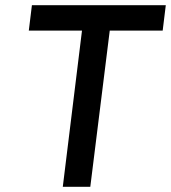

<svg xmlns="http://www.w3.org/2000/svg" viewBox="-20 -720 659 740"><path d="M607 -602H403L328 0H222L296 -602H91L103 -700H619Z"/></svg>

Font: Kulim Park SemiBold
Style: Italic
Weight: 600
Italic angle: -8°
Designer: Noponies / Dale Sattler
Foundry: Noponies
Version: Version 1.000; ttfautohint (v1.8.3)